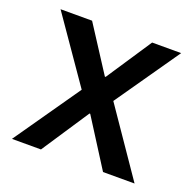

<svg xmlns="http://www.w3.org/2000/svg" viewBox="-99 -621 727 721"><g transform="rotate(20 265.0 -260.0)"><path d="M20 0 203 -263 25 -520H151L268 -339H271L391 -520H507L329 -264L510 0H384L264 -189H261L136 0Z"/></g></svg>

Font: IBM Plex Sans KR Medm
Style: Regular
Weight: 500
Designer: Mike Abbink; Paul van der Laan; Pieter van Rosmalen; Wujin Sim; Chorong Kim; Dohee Lee;
Foundry: Sandoll Inc.
Version: Version 1.003